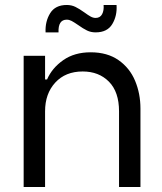

<svg xmlns="http://www.w3.org/2000/svg" viewBox="-20 -751 652 771"><path d="M75 -527H161V-432H169Q189 -478 234 -509.5Q279 -541 344 -541Q411 -541 456 -509.5Q501 -478 522.5 -426.5Q544 -375 544 -315V0H458V-304Q458 -382 417.5 -423Q377 -464 312 -464Q243 -464 202 -419.5Q161 -375 161 -304V0H75ZM248 -731Q267 -731 282.5 -723.5Q298 -716 319 -701Q334 -690 344 -684.5Q354 -679 364 -679Q382 -679 390 -694Q398 -709 396 -731H448Q451 -688 431 -654.5Q411 -621 364 -621Q345 -621 329.5 -628.5Q314 -636 293 -651Q277 -662 267.5 -667Q258 -672 248 -672Q213 -672 215 -621H163Q161 -665 181.5 -698Q202 -731 248 -731Z"/></svg>

Font: Be Vietnam
Style: Regular
Weight: 400
Designer: Gabriel Lam
Foundry: TypeRant
Version: Version 4.000